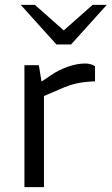

<svg xmlns="http://www.w3.org/2000/svg" viewBox="-20 -766 457 786"><path d="M80 0V-499H139L150 -432L190 -459Q221 -480 258 -493Q295 -506 329 -506Q339 -506 349.5 -503.5Q360 -501 369 -495V-433Q334 -432 300.5 -426Q267 -420 221 -399L160 -373V0ZM211 -584 228 -630 359 -746H417L271 -584ZM211 -584 65 -746H123L254 -630L271 -584Z"/></svg>

Font: REM Light
Style: Regular
Weight: 300
Designer: Octavio Pardo
Foundry: Ashler Design
Version: Version 1.005;gftools[0.9.28]